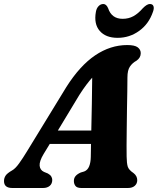

<svg xmlns="http://www.w3.org/2000/svg" viewBox="-46 -939 788 959"><path d="M172 -170Q150 -133.5 152 -111.5Q154 -89.5 173.5 -80.5L193 -72.5Q205.5 -65.5 210.2 -57.2Q215 -49 215 -40.5Q215 -21.5 202.5 -10.8Q190 0 169 0H15.5Q-26 0 -26 -34.5Q-26 -49.5 -18.2 -61.5Q-10.5 -73.5 14 -87.5Q30.5 -96.5 49.5 -123Q68.5 -149.5 88.5 -182.5L285.5 -504.5Q353 -611 429.2 -662.5Q505.5 -714 589.5 -714Q627 -714 642 -702.5Q657 -691 657 -673.5Q657 -650.5 636 -636Q615 -624.5 602.8 -606.2Q590.5 -588 590.5 -552.5Q590.5 -524.5 589.8 -482Q589 -439.5 588.2 -391Q587.5 -342.5 587 -295.8Q586.5 -249 586.2 -212.2Q586 -175.5 586.5 -157Q587 -123.5 592 -107Q597 -90.5 621 -74.5Q639.5 -60 639.5 -39Q639.5 -22 627.2 -11Q615 0 593 0H360.5Q339 0 331 -10.2Q323 -20.5 323 -35Q323 -50 331.8 -60Q340.5 -70 357.5 -77.5L374.5 -82.5Q391.5 -89 399.2 -108Q407 -127 407.5 -155.5Q407.5 -168 408 -184.5Q408.5 -201 408.5 -220H202.5ZM350.5 -465 243 -287H410Q411.5 -351 412.8 -422Q414 -493 414.5 -551Q401.5 -537 385.8 -516.2Q370 -495.5 350.5 -465ZM566.5 -845Q596.5 -845 620.5 -858.2Q644.5 -871.5 667.5 -898Q688 -919 702.5 -919Q716.5 -919 720.5 -908.2Q724.5 -897.5 718 -880Q697.5 -819.5 649.2 -784.8Q601 -750 541.5 -750Q482 -750 452 -784.8Q422 -819.5 433 -880Q436 -897.5 446.2 -908.2Q456.5 -919 470 -919Q485 -919 494 -898Q511.5 -845 566.5 -845Z"/></svg>

Font: Fraunces 9pt Soft
Style: Bold Italic
Weight: 700
Italic angle: -16°
Version: Version 1.000;[b76b70a41]